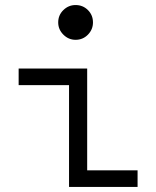

<svg xmlns="http://www.w3.org/2000/svg" viewBox="-20 -742 620 762"><path d="M254 0V-404H54V-470H326V-66H526V0ZM280 -584Q252 -584 231.5 -604.5Q211 -625 211 -653Q211 -682 231.5 -702Q252 -722 280 -722Q309 -722 329 -702Q349 -682 349 -653Q349 -625 329 -604.5Q309 -584 280 -584Z"/></svg>

Font: Sometype Mono
Style: Regular
Weight: 400
Monospace: yes
Designer: Ryoichi Tsunekawa
Foundry: Dharma Type
Version: Version 1.000; ttfautohint (v1.8.3)